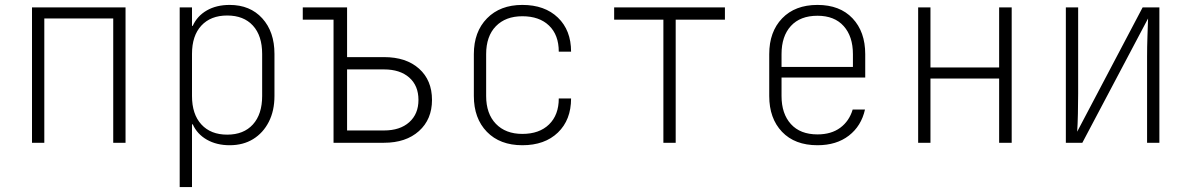

<svg xmlns="http://www.w3.org/2000/svg" viewBox="-20 -580 4840 780"><path d="M110 0V-550H490V0H440V-505H160V0Z M710 180V-550H760V-475H763Q781 -515 820 -537.5Q859 -560 913 -560Q996 -560 1045.5 -505.5Q1095 -451 1095 -361V-190Q1095 -130 1072 -85Q1049 -40 1008.5 -15Q968 10 913 10Q860 10 820.5 -12.5Q781 -35 763 -75H760V180ZM903 -33Q970 -33 1007.5 -74.5Q1045 -116 1045 -190V-361Q1045 -435 1007.5 -476Q970 -517 903 -517Q836 -517 798 -476Q760 -435 760 -361V-190Q760 -116 798 -74.5Q836 -33 903 -33Z M1335 0V-500H1210V-550H1390V-348H1540Q1630 -348 1682.5 -301Q1735 -254 1735 -174Q1735 -95 1682 -47.5Q1629 0 1540 0ZM1390 -50H1540Q1605 -50 1642.5 -83.5Q1680 -117 1680 -174Q1680 -232 1642.5 -265Q1605 -298 1540 -298H1390Z M2102 10Q2011 10 1958 -44.5Q1905 -99 1905 -190V-360Q1905 -451 1958.5 -505.5Q2012 -560 2102 -560Q2193 -560 2246.5 -508.5Q2300 -457 2300 -370H2250Q2250 -438 2210.5 -476Q2171 -514 2102 -514Q2034 -514 1994.5 -473.5Q1955 -433 1955 -360V-190Q1955 -118 1994.5 -77Q2034 -36 2102 -36Q2171 -36 2210.5 -74.5Q2250 -113 2250 -180H2300Q2300 -93 2246.5 -41.5Q2193 10 2102 10Z M2675 0V-500H2475V-550H2925V-500H2725V0Z M3301 10Q3209 10 3157 -44.5Q3105 -99 3105 -190V-360Q3105 -451 3157.5 -505.5Q3210 -560 3301 -560Q3392 -560 3443.5 -505.5Q3495 -451 3495 -360V-265H3155V-190Q3155 -118 3193 -76Q3231 -34 3301 -34Q3357 -34 3393.5 -61Q3430 -88 3444 -135H3494Q3479 -68 3428.5 -29Q3378 10 3301 10ZM3155 -308H3445V-360Q3445 -432 3407.5 -474Q3370 -516 3301 -516Q3231 -516 3193 -474.5Q3155 -433 3155 -360Z M3710 0V-550H3760V-306H4039V-550H4090V0H4039V-261H3760V0Z M4310 0V-550H4360V-200Q4360 -162 4359 -117.5Q4358 -73 4356 -45L4622 -550H4690V0H4640V-350Q4640 -388 4641.5 -432.5Q4643 -477 4644 -505L4377 0Z"/></svg>

Font: NKDuy Mono Thin
Style: Regular
Weight: 100
Monospace: yes
Designer: NKDuy
Foundry: NKDuy
Version: Version 2.251; ttfautohint (v1.8.4.7-5d5b)